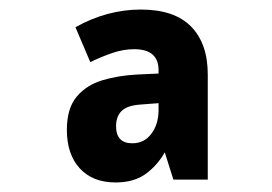

<svg xmlns="http://www.w3.org/2000/svg" viewBox="-20 -743 570 402"><path d="M222 -361Q174 -361 147 -390.5Q120 -420 120 -471Q120 -516 140.5 -540.5Q161 -565 194.5 -575Q228 -585 268 -587L312 -589V-596Q312 -640 261 -640Q239 -640 216.5 -632.5Q194 -625 169 -613L138 -686Q204 -723 275 -723Q345 -723 380 -687.5Q415 -652 415 -587V-367H343L325 -424Q309 -396 284.5 -378.5Q260 -361 222 -361ZM257 -443Q282 -443 297 -463Q312 -483 312 -513V-527L273 -524Q246 -522 234.5 -510.5Q223 -499 223 -479Q223 -443 257 -443Z"/></svg>

Font: Noto Sans Mono Condensed Black
Style: Regular
Weight: 900
Width: 3
Designer: Monotype Design Team
Foundry: Monotype Imaging Inc.
Version: Version 2.014